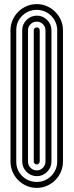

<svg xmlns="http://www.w3.org/2000/svg" viewBox="-20 -745 360 933"><path d="M31 -598Q31 -624 41 -647Q51 -670 68.5 -687.5Q86 -705 109 -715Q132 -725 159 -725Q185 -725 208 -715Q231 -705 248.5 -687.5Q266 -670 276 -647Q286 -624 286 -598V40Q286 66 276 89.5Q266 113 248.5 130.5Q231 148 208 158Q185 168 159 168Q132 168 109 158Q86 148 68.5 130.5Q51 113 41 89.5Q31 66 31 40ZM59 40Q59 82 88 110.5Q117 139 159 139Q179 139 197 131.5Q215 124 228.5 110.5Q242 97 250 79Q258 61 258 40V-598Q258 -619 250 -637Q242 -655 228.5 -668.5Q215 -682 197 -689.5Q179 -697 159 -697Q117 -697 88 -668.5Q59 -640 59 -598ZM88 -598Q88 -627 109 -648Q130 -669 159 -669Q188 -669 209 -648Q230 -627 230 -598V40Q230 69 209 90Q188 111 159 111Q130 111 109 90Q88 69 88 40ZM116 40Q116 58 128.5 70.5Q141 83 159 83Q176 83 188.5 70.5Q201 58 201 40V-598Q201 -615 188.5 -627.5Q176 -640 159 -640Q141 -640 128.5 -627.5Q116 -615 116 -598ZM144 -598Q144 -604 148.5 -608Q153 -612 159 -612Q164 -612 168.5 -608Q173 -604 173 -598V40Q173 46 168.5 50Q164 54 159 54Q153 54 148.5 50Q144 46 144 40Z"/></svg>

Font: Zschusch
Style: Regular
Weight: 400
Designer: Peter Wiegel
Foundry: Peter Wiegel